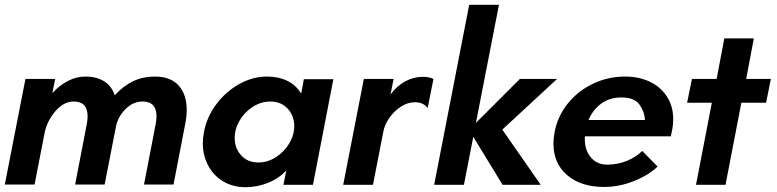

<svg xmlns="http://www.w3.org/2000/svg" viewBox="-23 -770 3237 800"><path d="M83 -441H207L195 -382Q224 -414 259.5 -432.5Q295 -451 333 -451Q379 -451 410.5 -431.5Q442 -412 455 -373Q492 -413 532.5 -432Q573 -451 622 -451Q688 -451 721.5 -413.5Q755 -376 755 -312Q755 -285 749 -255L700 -1H577L626 -255Q629 -272 629 -286Q629 -347 571 -347Q531 -347 499.5 -315Q468 -283 460 -242L413 -1H290L339 -255Q342 -272 342 -286Q342 -347 284 -347Q243 -347 209 -308Q175 -269 164 -222L121 -1H-3Z M822 -174Q822 -193 827 -220Q838 -281 877 -334Q916 -387 972.5 -419Q1029 -451 1090 -451Q1137 -451 1173.5 -433.5Q1210 -416 1232 -380L1243 -440H1366L1281 0H1158L1170 -60Q1139 -26 1093.5 -8Q1048 10 1000 10Q947 10 906.5 -14.5Q866 -39 844 -81Q822 -123 822 -174ZM1054 -93Q1092 -93 1126.5 -115Q1161 -137 1182 -172Q1203 -207 1203 -244Q1203 -288 1175.5 -317.5Q1148 -347 1103 -347Q1065 -347 1030.5 -325Q996 -303 975.5 -268Q955 -233 955 -195Q955 -152 982 -122.5Q1009 -93 1054 -93Z M1493 -441H1617L1604 -376Q1629 -411 1664.5 -430.5Q1700 -450 1739 -450Q1765 -450 1783 -441L1759 -320Q1741 -344 1705 -344Q1676 -344 1648 -326Q1620 -308 1599.5 -279Q1579 -250 1574 -220L1531 0H1407Z M1932 -750H2056L1960 -258L2143 -441H2298L2070 -230L2230 0H2071L1949 -200L1910 0H1786Z M2283 -172Q2283 -193 2288 -221Q2301 -287 2343.5 -339.5Q2386 -392 2448.5 -421.5Q2511 -451 2581 -451Q2639 -451 2684.5 -429.5Q2730 -408 2756 -367.5Q2782 -327 2782 -274Q2782 -250 2778 -230L2772 -202H2414Q2411 -149 2437 -116.5Q2463 -84 2507 -84Q2551 -84 2589.5 -100Q2628 -116 2653 -141L2717 -76Q2678 -39 2617 -15Q2556 9 2494 9Q2398 9 2340.5 -40Q2283 -89 2283 -172ZM2664 -270Q2664 -300 2643 -332Q2622 -364 2566 -364Q2518 -364 2483 -339Q2448 -314 2429 -270Z M2943 -342H2840L2860 -441H2963L2995 -610H3118L3086 -441H3189L3169 -342H3066L3000 0H2877Z"/></svg>

Font: Teachers SemiBold
Style: Italic
Weight: 600
Designer: Alfredo Marco Pradil & Chank Diesel
Version: Version 0.009